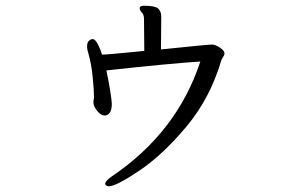

<svg xmlns="http://www.w3.org/2000/svg" viewBox="-20 -593 1040 668"><path d="M477 -545Q476 -546 471 -552Q466 -558 466 -565L467 -568Q468 -573 482 -573Q519 -573 530 -563.5Q541 -554 541 -535V-524L540 -421Q704 -438 717 -438Q729 -438 745 -427.5Q761 -417 761 -407Q761 -402 756 -394.5Q751 -387 750 -383Q711 -251 628.5 -152.5Q546 -54 465 0.5Q384 55 359 55Q351 55 348 51Q346 49 346 46Q346 41 353.5 33.5Q361 26 370 20Q596 -133 677 -379Q569 -372 350 -348Q358 -312 363.5 -276.5Q369 -241 369 -232Q369 -198 350 -192Q348 -191 344 -191Q332 -191 320 -205Q308 -219 306 -230L305 -237Q305 -242 306 -246.5Q307 -251 307 -256Q307 -278 302.5 -324.5Q298 -371 288 -405Q283 -420 283 -432Q283 -447 291 -452Q296 -457 302 -457Q312 -457 322 -436Q332 -415 335 -403Q355 -403 482 -416L481 -527Q481 -537 477 -545Z"/></svg>

Font: Iansui 0.93
Style: Regular
Weight: 400
Designer: But Ko / Fontworks Inc.
Foundry: zi-hi.com / Fontworks Inc.
Version: Version 0.931